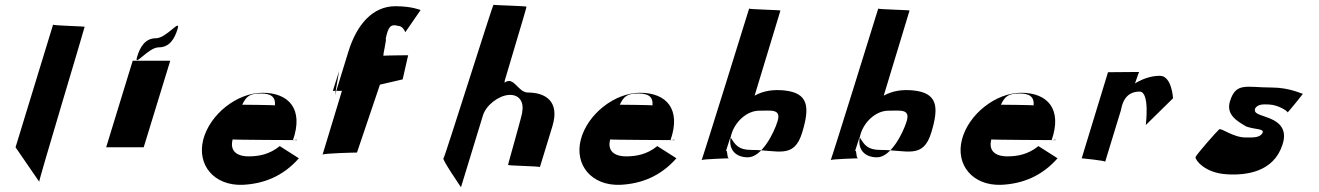

<svg xmlns="http://www.w3.org/2000/svg" viewBox="-20 -783 5515 803"><path d="M45 -167 144 -23C140 -23 335 -669 334 -671C333 -673 201 -676 202 -680Z M632 -623C588 -623 566 -588 553 -544C540 -500 600 -585 644 -585C688 -585 710 -619 723 -663C736 -707 676 -623 632 -623ZM535 -529H692L581 -167H424Z M1223 -197C1222 -202 1199 -194 1205 -196C1251 -327 1188 -395 1078 -395C972 -395 858 -306 830 -199C803 -93 875 -6 994 -10C1082 -14 1163 -45 1230 -121L1150 -172C1107 -137 1062 -129 1019 -129C983 -129 938 -143 953 -200C950 -198 1223 -197 1223 -197ZM993 -345C1010 -380 1024 -392 1070 -392C1111 -392 1133 -380 1130 -342C1133 -344 993 -345 993 -345Z M1381 -385 1398 -485 1372 -403H1410L1329 -136C1331 -142 1467 -145 1473 -145L1569 -429L1664 -451L1687 -552C1682 -552 1588 -551 1584 -550C1580 -549 1599 -625 1593 -620C1603 -669 1613 -684 1644 -675C1666 -675 1675 -648 1675 -648L1739 -741C1739 -741 1702 -757 1634 -757C1538 -757 1472 -680 1437 -567Z M1835 -121C1825 -121 1908 0 1908 0L2000 -301C2013 -343 2065 -383 2108 -386C2154 -389 2172 -353 2164 -315C2168 -315 2104 -96 2105 -93C2106 -90 2239 -88 2238 -84L2290 -254C2323 -361 2259 -396 2188 -396C2146 -396 2129 -467 2090 -437C2091 -441 2091 -444 2091 -446C2091 -448 2183 -752 2182 -755C2181 -758 2047 -761 2044 -763C2041 -765 1839 -121 1835 -121Z M2802 -197C2801 -202 2778 -194 2784 -196C2830 -327 2767 -395 2657 -395C2551 -395 2437 -306 2409 -199C2382 -93 2454 -6 2573 -10C2661 -14 2742 -45 2809 -121L2729 -172C2686 -137 2641 -129 2598 -129C2562 -129 2517 -143 2532 -200C2529 -198 2802 -197 2802 -197ZM2572 -345C2589 -380 2603 -392 2649 -392C2690 -392 2712 -380 2709 -342C2712 -344 2572 -345 2572 -345Z M3335 -229C3368 -337 3361 -395 3258 -405C3215 -409 3174 -404 3136 -383L3244 -739C3245 -741 3113 -744 3113 -747C3113 -747 2915 -108 2914 -113C2913 -118 3039 -121 3029 -121C3019 -121 3024 -160 3016 -151L3035 -210C3054 -178 3068 -156 3121 -156C3234 -156 3301 -116 3335 -229ZM3232 -276C3217 -227 3166 -125 3108 -125C3052 -125 3023 -163 3038 -218C3053 -274 3104 -320 3155 -320C3205 -320 3248 -329 3232 -276Z M3875 -229C3908 -337 3901 -395 3798 -405C3755 -409 3714 -404 3676 -383L3784 -739C3785 -741 3653 -744 3653 -747C3653 -747 3455 -108 3454 -113C3453 -118 3579 -121 3569 -121C3559 -121 3564 -160 3556 -151L3575 -210C3594 -178 3608 -156 3661 -156C3774 -156 3841 -116 3875 -229ZM3772 -276C3757 -227 3706 -125 3648 -125C3592 -125 3563 -163 3578 -218C3593 -274 3644 -320 3695 -320C3745 -320 3788 -329 3772 -276Z M4396 -197C4395 -202 4372 -194 4378 -196C4424 -327 4361 -395 4251 -395C4145 -395 4031 -306 4003 -199C3976 -93 4048 -6 4167 -10C4255 -14 4336 -45 4403 -121L4323 -172C4280 -137 4235 -129 4192 -129C4156 -129 4111 -143 4126 -200C4123 -198 4396 -197 4396 -197ZM4166 -345C4183 -380 4197 -392 4243 -392C4284 -392 4306 -380 4303 -342C4306 -344 4166 -345 4166 -345Z M4504 -121C4504 -121 4608 -111 4602 -106L4668 -322C4671 -332 4677 -400 4746 -400C4790 -400 4772 -260 4772 -260L4886 -372C4886 -372 4881 -466 4831 -466C4757 -466 4699 -414 4705 -419C4711 -424 4716 -427 4724 -427C4725 -427 4743 -482 4744 -482L4614 -481Z M5298 -417C5193 -417 5149 -441 5124 -359C5106 -301 5159 -274 5192 -254C5231 -240 5272 -246 5259 -225C5247 -206 5218 -208 5190 -208C5137 -208 5088 -249 5079 -242C5070 -235 4983 -136 4980 -126C4977 -117 5016 -59 5112 -54C5193 -49 5306 -64 5343 -176C5370 -253 5316 -280 5274 -294C5244 -305 5223 -309 5229 -329C5239 -345 5256 -348 5287 -346C5329 -344 5366 -317 5365 -313C5364 -309 5432 -393 5429 -391C5426 -389 5376 -417 5298 -417Z"/></svg>

Font: Drag You Down
Style: Regular
Weight: 400
Designer: Robert Jablonski
Foundry: Cannot Into Space Fonts
Version: Version 0.97